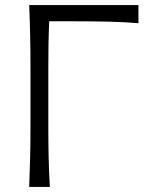

<svg xmlns="http://www.w3.org/2000/svg" viewBox="-20 -733 603 753"><path d="M94.5 0Q97 -60 98.2 -115.2Q99.5 -170.5 99.5 -236.5V-475Q99.5 -541 98.2 -597Q97 -653 94.5 -713H523V-642Q470 -646.5 409.8 -648Q349.5 -649.5 268 -649.5H173Q171 -605 170.2 -560.8Q169.5 -516.5 169.5 -465V-236.5Q169.5 -170.5 170.8 -115.2Q172 -60 175.5 0Z"/></svg>

Font: Commissioner Flair Light
Style: Regular
Weight: 300
Designer: Kostas Bartsokas
Foundry: Kostas Bartsokas
Version: Version 1.000; ttfautohint (v1.8.3)